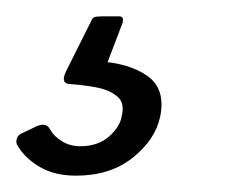

<svg xmlns="http://www.w3.org/2000/svg" viewBox="-99 -23 288 235"><path d="M97 120Q91 148 63.5 170Q36 192 -6 192Q-32 192 -50 181.5Q-68 171 -77 156Q-80 152 -78.5 147Q-77 142 -72 140L-53 131Q-42 127 -38 135Q-33 144 -23 150Q-13 156 -1 156Q21 156 34.5 144Q48 132 50 119Q54 103 44.5 95Q35 87 19 84Q3 81 -12 80Q-19 80 -20.5 76Q-22 72 -18 64L12 4Q14 -2 18.5 -2.5Q23 -3 27 -3H47Q53 -3 51 5L27 68L20 52Q59 54 81.5 70Q104 86 97 120Z"/></svg>

Font: Glory
Style: Italic
Weight: 400
Italic angle: -12°
Designer: Robert Leuschke
Foundry: Robert Leuschke
Version: Version 1.011